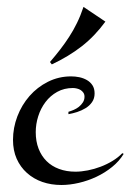

<svg xmlns="http://www.w3.org/2000/svg" viewBox="-20 -509 373 548"><path d="M333 -69.8Q320.3 -48.8 300 -32.5Q279.8 -16.1 255.6 -4.6Q231.4 6.8 205.3 12.9Q179.2 19 155.3 19Q126 19 100.8 10.3Q75.7 1.5 56.9 -15.4Q38.1 -32.2 27.6 -55.9Q17.1 -79.6 17.1 -109.9Q17.1 -144 29.5 -176.8Q42 -209.5 64.2 -234.9Q86.4 -260.3 116.9 -275.6Q147.5 -291 183.1 -291Q194.8 -291 206.5 -288.6Q218.3 -286.1 228 -280.5Q237.8 -274.9 243.9 -265.6Q250 -256.3 250 -242.2Q250 -228 242.7 -217.5Q235.4 -207 224.1 -200.2Q212.9 -193.4 200 -189.2Q187 -185.1 175.3 -183.1V-189.9Q182.1 -191.9 190.2 -195.3Q198.2 -198.7 205.1 -204.1Q211.9 -209.5 216.6 -216.8Q221.2 -224.1 221.2 -232.9Q221.2 -239.7 218 -244.4Q214.8 -249 210.2 -252Q205.6 -254.9 199.7 -256.3Q193.8 -257.8 188 -257.8Q163.1 -257.8 143.3 -246.8Q123.5 -235.8 109.9 -217.8Q96.2 -199.7 89.1 -177.2Q82 -154.8 82 -131.8Q82 -105.5 90.1 -84.7Q98.1 -64 112.8 -49.3Q127.4 -34.7 148.4 -26.9Q169.4 -19 195.3 -19Q211.9 -19 230.7 -22.7Q249.5 -26.4 267.3 -33.2Q285.2 -40 301.3 -49.8Q317.4 -59.6 329.1 -71.8ZM122.6 -332Q137.7 -349.6 151.4 -367.2Q165 -384.8 177.2 -403.6Q189.5 -422.4 199.7 -443.4Q210 -464.4 218.3 -489.3L280.8 -447.3Q250.5 -405.8 213.1 -376.7Q175.8 -347.7 127.9 -325.2Z"/></svg>

Font: Montez
Style: Regular
Weight: 400
Designer: Astigmatic (AOETI)
Foundry: Astigmatic (AOETI)
Version: Version 1.000